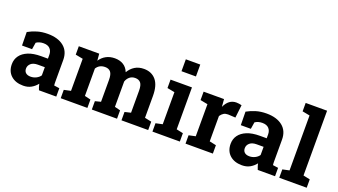

<svg xmlns="http://www.w3.org/2000/svg" viewBox="-64 -1297 3244 1843"><g transform="rotate(20 1558.5 -376.0)"><path d="M207.5 10.3Q128.9 10.3 82.5 -32Q36.1 -74.2 36.1 -147Q36.1 -196.8 63.5 -234.4Q90.8 -272 143.6 -293.5Q196.3 -314.9 273.9 -314.9H343.8V-354Q343.8 -392.1 321.5 -415.8Q299.3 -439.5 254.9 -439.5Q231.9 -439.5 213.6 -433.8Q195.3 -428.2 180.7 -418L169.4 -348.1H66.9L64.9 -485.4Q106.4 -508.8 154.8 -523.4Q203.1 -538.1 262.7 -538.1Q366.2 -538.1 426.3 -490Q486.3 -441.9 486.3 -352.5V-134.8Q486.3 -124 486.6 -113.5Q486.8 -103 488.3 -93.3L543.5 -85.4V0H366.7Q361.3 -13.7 356 -29.3Q350.6 -44.9 348.1 -60.5Q322.8 -28.3 288.3 -9Q253.9 10.3 207.5 10.3ZM245.6 -95.2Q275.4 -95.2 302.2 -108.6Q329.1 -122.1 343.8 -144V-227.5H273.4Q226.6 -227.5 202.4 -206.1Q178.2 -184.6 178.2 -154.3Q178.2 -126 196 -110.6Q213.9 -95.2 245.6 -95.2Z M799.8 -100.1 861.3 -85.4V0H588.9V-85.4L657.7 -100.1V-427.7L581.5 -442.4V-528.3H790L795.9 -458.5Q821.3 -496.6 859.6 -517.3Q897.9 -538.1 948.2 -538.1Q999 -538.1 1035.4 -515.6Q1071.8 -493.2 1089.8 -447.8Q1114.3 -490.2 1153.3 -514.2Q1192.4 -538.1 1245.1 -538.1Q1323.2 -538.1 1368.4 -484.9Q1413.6 -431.6 1413.6 -322.8V-100.1L1482.4 -85.4V0H1209.5V-85.4L1271 -100.1V-323.2Q1271 -381.8 1251.7 -404.5Q1232.4 -427.2 1195.8 -427.2Q1162.6 -427.2 1139.6 -408.4Q1116.7 -389.6 1106.4 -358.9V-100.1L1164.1 -85.4V0H906.7V-85.4L964.4 -100.1V-323.2Q964.4 -380.4 945.1 -403.8Q925.8 -427.2 888.2 -427.2Q829.1 -427.2 799.8 -379.9Z M1589.8 -640.1V-761.7H1737.3V-640.1ZM1737.3 -528.3V-100.1L1805.7 -85.4V0H1525.9V-85.4L1594.7 -100.1V-427.7L1518.6 -442.4V-528.3Z M2074.7 -100.1 2143.1 -85.4V0H1863.8V-85.4L1932.1 -100.1V-427.7L1856.4 -442.4V-528.3H2064.9L2070.3 -462.9L2071.3 -451.2Q2110.8 -538.1 2188.5 -538.1Q2201.2 -538.1 2216.3 -535.9Q2231.4 -533.7 2243.2 -530.3L2228 -398.9L2157.2 -402.8H2150.4Q2125.5 -402.8 2108.4 -392.6Q2089.4 -380.9 2074.7 -358.9Z M2442.4 10.3Q2363.8 10.3 2317.4 -32Q2271 -74.2 2271 -147Q2271 -196.8 2298.3 -234.4Q2325.7 -272 2378.4 -293.5Q2431.2 -314.9 2508.8 -314.9H2578.6V-354Q2578.6 -392.1 2556.4 -415.8Q2534.2 -439.5 2489.7 -439.5Q2466.8 -439.5 2448.5 -433.8Q2430.2 -428.2 2415.5 -418L2404.3 -348.1H2301.8L2299.8 -485.4Q2341.3 -508.8 2389.6 -523.4Q2438 -538.1 2497.6 -538.1Q2601.1 -538.1 2661.1 -490Q2721.2 -441.9 2721.2 -352.5V-134.8Q2721.2 -124 2721.4 -113.5Q2721.7 -103 2723.1 -93.3L2778.3 -85.4V0H2601.6Q2596.2 -13.7 2590.8 -29.3Q2585.4 -44.9 2583 -60.5Q2557.6 -28.3 2523.2 -9Q2488.8 10.3 2442.4 10.3ZM2480.5 -95.2Q2510.3 -95.2 2537.1 -108.6Q2564 -122.1 2578.6 -144V-227.5H2508.3Q2461.4 -227.5 2437.3 -206.1Q2413.1 -184.6 2413.1 -154.3Q2413.1 -126 2430.9 -110.6Q2448.7 -95.2 2480.5 -95.2Z M3032.7 -761.7V-100.1L3101.6 -85.4V0H2821.3V-85.4L2890.1 -100.1V-661.1L2814 -675.8V-761.7Z"/></g></svg>

Font: Battambang
Style: Bold
Weight: 700
Designer: Danh Hong
Version: Version 8.002; ttfautohint (v1.8.3)